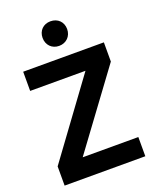

<svg xmlns="http://www.w3.org/2000/svg" viewBox="-166 -1015 898 1109"><g transform="rotate(-20 283.0 -460.0)"><path d="M282 -769C326 -769 358 -801 358 -845C358 -889 327 -920 282 -920C238 -920 207 -889 207 -845C207 -801 238 -769 282 -769ZM35 0H531V-118H189L531 -582V-700H35V-582H375L35 -118Z"/></g></svg>

Font: Arthouse Owned
Style: Bold
Weight: 700
Designer: Jeremy Tribby
Foundry: Tribby Type
Version: Version 1.000;PS 001.000;hotconv 1.0.88;makeotf.lib2.5.64775